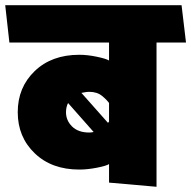

<svg xmlns="http://www.w3.org/2000/svg" viewBox="-31 -700 733 736"><path d="M273 -50Q167 -50 102 -112.5Q37 -175 37 -270Q37 -365 102 -427.5Q167 -490 273 -490Q304 -490 340 -482.5Q376 -475 387 -468V-537H5L-11 -680H665L682 -537H569V16L387 0V-71Q376 -64 340 -57Q304 -50 273 -50ZM383 -229 387 -234V-305Q379 -317 360 -332.5Q341 -348 311 -348Q303 -348 295.5 -346.5Q288 -345 281 -344ZM222 -270Q222 -238 245.5 -215Q269 -192 311 -192Q315 -192 319.5 -192.5Q324 -193 328 -194L230 -305Q226 -298 224 -288.5Q222 -279 222 -270Z"/></svg>

Font: Palanquin Dark
Style: Bold
Weight: 700
Designer: Pria Ravichandran
Version: Version 1.000